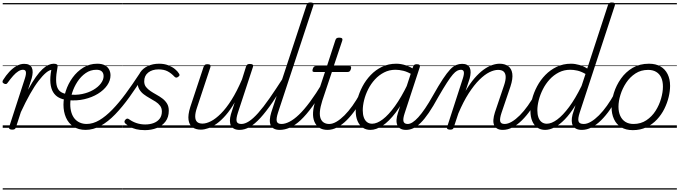

<svg xmlns="http://www.w3.org/2000/svg" viewBox="-22 -1035 5502 1555"><path d="M76 15Q64 15 56.5 10Q49 5 52 -6L180 -401Q191 -436 187.5 -453Q184 -470 164 -470Q146 -470 126 -457.5Q106 -445 85 -421.5Q64 -398 40 -365Q34 -356 27.5 -354.5Q21 -353 10 -358Q-1 -364 -1.5 -372Q-2 -380 3 -387Q26 -424 53.5 -453.5Q81 -483 111.5 -500.5Q142 -518 174 -518Q198 -518 213.5 -510Q229 -502 236 -486.5Q243 -471 242.5 -449.5Q242 -428 235 -402L205 -308Q239 -370 268 -411Q297 -452 322.5 -475.5Q348 -499 370.5 -509Q393 -519 412 -519Q424 -519 428.5 -511.5Q433 -504 431.5 -494Q430 -484 422 -477Q414 -470 402 -470Q380 -470 352 -447Q324 -424 290.5 -380.5Q257 -337 221 -273Q185 -209 147 -127L107 -4Q104 6 97.5 10.5Q91 15 76 15ZM0 490H404V500H0ZM0 -20H404V0H0ZM0 -505H404V-500H0ZM0 -1010H404V-1000H0Z M516 -226Q482 -230 454 -245Q426 -260 408.5 -288.5Q391 -317 386.5 -362Q382 -407 394 -471L413 -519Q430 -519 438.5 -513.5Q447 -508 444 -492Q432 -429 432.5 -387.5Q433 -346 444 -322.5Q455 -299 475.5 -287.5Q496 -276 525 -272Q535 -271 540 -263.5Q545 -256 544 -247Q543 -238 536.5 -231.5Q530 -225 516 -226ZM404 490H429V500H404ZM404 -20H429V0H404ZM404 -505H429V-500H404ZM404 -1010H429V-1000H404Z M533 -270Q592 -263 643 -273.5Q694 -284 733.5 -307Q773 -330 795 -359.5Q817 -389 817 -418Q817 -443 802.5 -456.5Q788 -470 759 -470Q711 -470 672 -443Q633 -416 605 -373Q577 -330 562 -282Q547 -234 547 -191Q547 -153 556.5 -123Q566 -93 583 -73Q600 -53 625 -42Q650 -31 681 -31Q691 -31 694.5 -23.5Q698 -16 696 -6.5Q694 3 688 10Q682 17 672 17Q613 17 572.5 -10Q532 -37 512 -83.5Q492 -130 492 -187Q492 -240 511 -298.5Q530 -357 566 -406.5Q602 -456 652.5 -487.5Q703 -519 766 -519Q804 -519 827.5 -506Q851 -493 862 -471.5Q873 -450 873 -425Q873 -383 846 -344Q819 -305 771 -275.5Q723 -246 660.5 -231.5Q598 -217 529 -224ZM429 490H917V500H429ZM429 -20H917V0H429ZM429 -505H917V-500H429ZM429 -1010H917V-1000H429Z M670 17Q661 17 656.5 10Q652 3 653.5 -7Q655 -17 661.5 -24Q668 -31 679 -31Q731 -31 782.5 -61.5Q834 -92 887.5 -147Q941 -202 995.5 -276Q1050 -350 1107 -437Q1112 -446 1122.5 -445Q1133 -444 1140 -437.5Q1147 -431 1142 -422Q1084 -329 1026.5 -249Q969 -169 911 -109Q853 -49 793 -16Q733 17 670 17ZM916 490H966V500H916ZM916 -20H966V0H916ZM916 -505H966V-500H916ZM916 -1010H966V-1000H916Z M1152 19Q1111 19 1081 11.5Q1051 4 1030 -8.5Q1009 -21 994 -34Q986 -41 986 -49Q986 -57 993 -65Q1001 -74 1008.5 -74.5Q1016 -75 1025 -68Q1053 -48 1085.5 -37.5Q1118 -27 1154 -27Q1192 -27 1222.5 -38.5Q1253 -50 1271 -73.5Q1289 -97 1289 -132Q1289 -159 1275 -178Q1261 -197 1238.5 -211.5Q1216 -226 1190.5 -240Q1165 -254 1142.5 -271Q1120 -288 1106 -312Q1092 -336 1092 -371Q1092 -416 1114 -449Q1136 -482 1176 -500.5Q1216 -519 1267 -519Q1309 -519 1341.5 -506Q1374 -493 1395.5 -475Q1417 -457 1427 -440Q1433 -431 1432 -425.5Q1431 -420 1420 -412Q1412 -406 1405 -406.5Q1398 -407 1391 -414Q1365 -442 1335.5 -457.5Q1306 -473 1262 -473Q1211 -473 1178.5 -447.5Q1146 -422 1146 -376Q1146 -349 1160.5 -330.5Q1175 -312 1197.5 -297Q1220 -282 1245.5 -268Q1271 -254 1293.5 -237Q1316 -220 1330.5 -196.5Q1345 -173 1345 -139Q1345 -86 1318.5 -51Q1292 -16 1248 1.5Q1204 19 1152 19ZM967 490H1446V500H967ZM967 -20H1446V0H967ZM967 -505H1446V-500H967ZM967 -1010H1446V-1000H967Z M1605 15Q1564 15 1537.5 -4Q1511 -23 1505 -63.5Q1499 -104 1519 -168L1627 -494Q1632 -506 1638 -510.5Q1644 -515 1658 -515Q1674 -515 1680 -509Q1686 -503 1682 -491L1573 -162Q1559 -121 1559 -92Q1559 -63 1573.5 -48.5Q1588 -34 1618 -34Q1649 -34 1687 -53.5Q1725 -73 1767.5 -115.5Q1810 -158 1853 -226Q1896 -294 1938 -392L1971 -497Q1976 -509 1982 -513Q1988 -517 2002 -517Q2018 -517 2024.5 -511.5Q2031 -506 2027 -494L1905 -123Q1889 -74 1894.5 -52.5Q1900 -31 1933 -31Q1943 -31 1947 -23.5Q1951 -16 1949.5 -7Q1948 2 1940.5 9.5Q1933 17 1919 17Q1892 17 1874.5 8Q1857 -1 1848.5 -17.5Q1840 -34 1840 -57.5Q1840 -81 1848 -109L1879 -206Q1844 -145 1807 -102.5Q1770 -60 1734 -34Q1698 -8 1665 3.5Q1632 15 1605 15ZM1416 490H2087V500H1416ZM1416 -20H2087V0H1416ZM1416 -505H2087V-500H1416ZM1416 -1010H2087V-1000H1416Z M1918 17Q1908 17 1903 9.5Q1898 2 1899.5 -7Q1901 -16 1909.5 -23.5Q1918 -31 1933 -31Q1961 -31 1994.5 -52.5Q2028 -74 2069 -120Q2110 -166 2161 -239Q2212 -312 2278 -415Q2284 -426 2293 -424.5Q2302 -423 2307 -415Q2312 -407 2306 -398Q2240 -287 2186 -208Q2132 -129 2086.5 -79.5Q2041 -30 2000 -6.5Q1959 17 1918 17ZM2086 490V500ZM2086 -20V0ZM2086 -505V-500ZM2086 -1010V-1000Z M2244 17Q2215 17 2196.5 7Q2178 -3 2170 -21.5Q2162 -40 2163.5 -66.5Q2165 -93 2175 -125L2461 -994Q2465 -1006 2471.5 -1010.5Q2478 -1015 2492 -1015Q2508 -1015 2514 -1009Q2520 -1003 2516 -991L2230 -124Q2214 -75 2219.5 -53Q2225 -31 2258 -31Q2268 -31 2272.5 -23.5Q2277 -16 2275.5 -7Q2274 2 2266 9.5Q2258 17 2244 17ZM2087 490H2411V500H2087ZM2087 -20H2411V0H2087ZM2087 -505H2411V-500H2087ZM2087 -1010H2411V-1000H2087Z M2243 17Q2233 17 2228 9.5Q2223 2 2224.5 -7Q2226 -16 2234.5 -23.5Q2243 -31 2258 -31Q2287 -31 2322.5 -49Q2358 -67 2399 -106Q2440 -145 2488 -209.5Q2536 -274 2592 -367Q2599 -378 2608 -377Q2617 -376 2621.5 -367.5Q2626 -359 2620 -348Q2560 -244 2509 -174Q2458 -104 2413 -62Q2368 -20 2326 -1.5Q2284 17 2243 17ZM2411 490V500ZM2411 -20V0ZM2411 -505V-500ZM2411 -1010V-1000Z M2632 17Q2590 17 2563.5 -1Q2537 -19 2524 -50.5Q2511 -82 2513.5 -125Q2516 -168 2533 -219L2610 -452H2523Q2512 -452 2509.5 -458.5Q2507 -465 2511 -477Q2515 -489 2521 -494.5Q2527 -500 2537 -500H2626L2694 -709Q2698 -721 2704.5 -725.5Q2711 -730 2725 -730Q2742 -730 2748 -724Q2754 -718 2750 -706L2681 -500H2808Q2819 -500 2821 -494Q2823 -488 2820 -476Q2816 -463 2810 -457.5Q2804 -452 2793 -452H2666L2588 -219Q2572 -168 2569 -132.5Q2566 -97 2575 -74.5Q2584 -52 2602 -41.5Q2620 -31 2643 -31Q2653 -31 2658 -23.5Q2663 -16 2662 -7Q2661 2 2653.5 9.5Q2646 17 2632 17ZM2411 490H2799V500H2411ZM2411 -20H2799V0H2411ZM2411 -505H2799V-500H2411ZM2411 -1010H2799V-1000H2411Z M2630 17Q2620 17 2615 9.5Q2610 2 2611.5 -7Q2613 -16 2621.5 -23.5Q2630 -31 2645 -31Q2672 -31 2703.5 -49.5Q2735 -68 2768 -101Q2801 -134 2833 -179Q2865 -224 2894 -277Q2899 -287 2908 -286Q2917 -285 2923 -278.5Q2929 -272 2925 -262Q2894 -200 2858.5 -149Q2823 -98 2785.5 -61Q2748 -24 2709 -3.5Q2670 17 2630 17ZM2798 490V500ZM2798 -20V0ZM2798 -505V-500ZM2798 -1010V-1000Z M2978 17Q2942 17 2915.5 -1.5Q2889 -20 2874 -54.5Q2859 -89 2859 -136Q2859 -180 2873 -232Q2887 -284 2913.5 -334.5Q2940 -385 2980 -427Q3020 -469 3072 -494Q3124 -519 3188 -519Q3225 -519 3264.5 -506Q3304 -493 3336 -470L3323 -427Q3280 -453 3245.5 -461.5Q3211 -470 3181 -470Q3131 -470 3089 -448.5Q3047 -427 3014.5 -391.5Q2982 -356 2960 -312.5Q2938 -269 2927 -224.5Q2916 -180 2916 -141Q2916 -109 2924.5 -84.5Q2933 -60 2950 -46.5Q2967 -33 2992 -33Q3031 -33 3078 -68.5Q3125 -104 3177 -176Q3229 -248 3281 -356L3297 -318Q3240 -199 3184 -125Q3128 -51 3076 -17Q3024 17 2978 17ZM3266 17Q3239 17 3221.5 7Q3204 -3 3196 -21.5Q3188 -40 3189.5 -65Q3191 -90 3201 -121L3323 -494Q3327 -506 3334 -510.5Q3341 -515 3354 -515Q3371 -515 3376.5 -508Q3382 -501 3377 -489L3256 -120Q3240 -72 3246 -51.5Q3252 -31 3280 -31Q3290 -31 3294 -23.5Q3298 -16 3296.5 -7Q3295 2 3287.5 9.5Q3280 17 3266 17ZM2799 490H3434V500H2799ZM2799 -20H3434V0H2799ZM2799 -505H3434V-500H2799ZM2799 -1010H3434V-1000H2799Z M3267 17Q3256 17 3252 9.5Q3248 2 3250.5 -7Q3253 -16 3261 -23.5Q3269 -31 3281 -31Q3298 -31 3319.5 -44.5Q3341 -58 3366 -85.5Q3391 -113 3421 -157Q3451 -201 3485 -262Q3531 -344 3564.5 -394.5Q3598 -445 3623.5 -472Q3649 -499 3672.5 -508.5Q3696 -518 3721 -518Q3731 -518 3733.5 -510.5Q3736 -503 3733 -494Q3730 -485 3724 -477.5Q3718 -470 3711 -470Q3696 -470 3680.5 -462Q3665 -454 3645.5 -431.5Q3626 -409 3597.5 -365Q3569 -321 3528 -250Q3486 -173 3450.5 -121Q3415 -69 3384 -39Q3353 -9 3324.5 4Q3296 17 3267 17ZM3434 490H3534V500H3434ZM3434 -20H3534V0H3434ZM3434 -505H3534V-500H3434ZM3434 -1010H3534V-1000H3434Z M4050 17Q4023 17 4005.5 7Q3988 -3 3980 -21.5Q3972 -40 3974 -66Q3976 -92 3986 -124L4060 -343Q4074 -384 4073.5 -412Q4073 -440 4058 -454.5Q4043 -469 4012 -469Q3980 -469 3941.5 -450Q3903 -431 3860.5 -389Q3818 -347 3774.5 -280Q3731 -213 3690 -116L3653 -4Q3651 6 3644.5 10.5Q3638 15 3623 15Q3611 15 3603 10Q3595 5 3599 -6L3727 -401Q3738 -436 3734.5 -453Q3731 -470 3710 -470Q3700 -470 3695.5 -477.5Q3691 -485 3692.5 -494Q3694 -503 3701.5 -510.5Q3709 -518 3721 -518Q3745 -518 3760.5 -509.5Q3776 -501 3783 -485.5Q3790 -470 3789.5 -448Q3789 -426 3782 -400L3749 -299Q3785 -360 3821.5 -402Q3858 -444 3893.5 -470Q3929 -496 3962.5 -507.5Q3996 -519 4024 -519Q4066 -519 4093.5 -499.5Q4121 -480 4127 -439Q4133 -398 4112 -334L4040 -122Q4024 -74 4029 -52.5Q4034 -31 4065 -31Q4074 -31 4078 -23.5Q4082 -16 4080.5 -7Q4079 2 4071.5 9.5Q4064 17 4050 17ZM3534 490H4218V500H3534ZM3534 -20H4218V0H3534ZM3534 -505H4218V-500H3534ZM3534 -1010H4218V-1000H3534Z M4050 17Q4040 17 4035 9.5Q4030 2 4031.5 -7Q4033 -16 4041.5 -23.5Q4050 -31 4065 -31Q4092 -31 4123.5 -49.5Q4155 -68 4188 -101Q4221 -134 4253 -179Q4285 -224 4314 -277Q4319 -287 4328 -286Q4337 -285 4343 -278.5Q4349 -272 4345 -262Q4314 -200 4278.5 -149Q4243 -98 4205.5 -61Q4168 -24 4129 -3.5Q4090 17 4050 17ZM4218 490V500ZM4218 -20V0ZM4218 -505V-500ZM4218 -1010V-1000Z M4393 17Q4357 17 4330 -1.5Q4303 -20 4288.5 -54.5Q4274 -89 4274 -136Q4274 -181 4287.5 -233Q4301 -285 4328 -336Q4355 -387 4395 -428Q4435 -469 4487 -494Q4539 -519 4603 -519Q4635 -519 4670 -509Q4705 -499 4734 -480L4902 -994Q4906 -1006 4913 -1010.5Q4920 -1015 4933 -1015Q4951 -1015 4956 -1008Q4961 -1001 4957 -989L4673 -123Q4657 -74 4663.5 -52.5Q4670 -31 4705 -31Q4713 -31 4717 -23.5Q4721 -16 4719.5 -7Q4718 2 4711 9.5Q4704 17 4691 17Q4663 17 4645 8Q4627 -1 4618 -17Q4609 -33 4608.5 -56Q4608 -79 4615 -107L4639 -183Q4595 -112 4552 -68Q4509 -24 4469 -3.5Q4429 17 4393 17ZM4407 -33Q4445 -33 4491 -67Q4537 -101 4587.5 -169Q4638 -237 4688 -339L4720 -436Q4683 -457 4653 -463.5Q4623 -470 4596 -470Q4546 -470 4504 -448.5Q4462 -427 4429.5 -391.5Q4397 -356 4375 -312.5Q4353 -269 4341.5 -224.5Q4330 -180 4330 -141Q4330 -109 4338.5 -84.5Q4347 -60 4364.5 -46.5Q4382 -33 4407 -33ZM4218 490H4859V500H4218ZM4218 -20H4859V0H4218ZM4218 -505H4859V-500H4218ZM4218 -1010H4859V-1000H4218Z M4691 17Q4681 17 4676 9.5Q4671 2 4672.5 -7Q4674 -16 4682.5 -23.5Q4691 -31 4706 -31Q4733 -31 4764.5 -49.5Q4796 -68 4829 -101Q4862 -134 4894 -179Q4926 -224 4955 -277Q4960 -287 4969 -286Q4978 -285 4984 -278.5Q4990 -272 4986 -262Q4955 -200 4919.5 -149Q4884 -98 4846.5 -61Q4809 -24 4770 -3.5Q4731 17 4691 17ZM4859 490V500ZM4859 -20V0ZM4859 -505V-500ZM4859 -1010V-1000Z M5103 19Q5047 19 5008.5 -4.5Q4970 -28 4950.5 -70.5Q4931 -113 4931 -168Q4931 -222 4950 -283Q4969 -344 5007 -398Q5045 -452 5101.5 -485.5Q5158 -519 5234 -519Q5289 -519 5327 -497Q5365 -475 5385 -434.5Q5405 -394 5405 -340Q5405 -298 5393.5 -249.5Q5382 -201 5358.5 -153.5Q5335 -106 5298.5 -67Q5262 -28 5213.5 -4.5Q5165 19 5103 19ZM5109 -31Q5168 -31 5213 -61Q5258 -91 5287.5 -137.5Q5317 -184 5332 -236.5Q5347 -289 5347 -333Q5347 -376 5333.5 -406Q5320 -436 5293 -452.5Q5266 -469 5227 -469Q5169 -469 5124.5 -440Q5080 -411 5049.5 -365Q5019 -319 5003 -267Q4987 -215 4987 -171Q4987 -128 5001.5 -96.5Q5016 -65 5043 -48Q5070 -31 5109 -31ZM4859 490H5460V500H4859ZM4859 -20H5460V0H4859ZM4859 -505H5460V-500H4859ZM4859 -1010H5460V-1000H4859Z"/></svg>

Font: Playwrite AU VIC Guides
Style: Regular
Weight: 400
Designer: Veronika Burian, José Scaglione
Foundry: TypeTogether
Version: Version 1.003